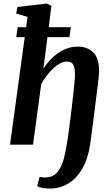

<svg xmlns="http://www.w3.org/2000/svg" viewBox="-20 -838 647 1112"><path d="M231.4 -440.4Q249 -467.7 270.7 -491Q292.4 -514.2 317.6 -531.5Q342.8 -548.8 371.1 -558.4Q399.4 -568 429.8 -568Q484.8 -568 519.4 -535.6Q554.1 -503.3 554.1 -421.6Q554.1 -415.2 550.8 -385Q547.4 -354.8 542 -310.6Q536.6 -266.5 530.3 -217.3Q524.1 -168.2 518.2 -123Q512.4 -77.8 508 -45.4Q503.7 -12.9 502.3 -2.9Q490 81.4 456.8 138.6Q423.7 195.8 375.4 224.9Q327.2 254 269.4 254Q244.5 254 224.4 250.3Q204.2 246.5 195.7 239.4L209.5 186.5Q218 188.5 229.4 189.5Q240.8 190.4 251.6 189Q283.8 187.3 304.3 167.6Q324.8 147.9 337.6 116.3Q350.3 84.7 357.8 46.9Q365.3 9.1 371 -28.5Q372.9 -37.8 376.7 -66Q380.6 -94.3 385.5 -133.5Q390.3 -172.7 395.6 -215.8Q400.8 -258.9 405.1 -298.7Q409.5 -338.5 412 -367.7Q414.6 -397 414.3 -407.9Q413.8 -437.2 408.5 -453.1Q403.2 -469 392.8 -475.4Q382.4 -481.7 366.5 -481.7Q349 -481.7 329 -471.2Q309 -460.6 289 -442.4Q268.9 -424.1 250.8 -400.4Q232.7 -376.8 218.6 -350.2L171.2 0H38L123.2 -623.1H73.9L82.5 -680.5H131.4L139.6 -740.3L73.7 -759.5L81.1 -797.6L250.5 -817.5L277.8 -804.1L262.2 -680.5H390.2L382.3 -623.1H254.8Z"/></svg>

Font: Merriweather 7pt Light
Style: Italic
Weight: 300
Italic angle: -7.8°
Designer: Eben Sorkin
Foundry: Eben Sorkin
Version: Version 2.200;gftools[0.9.31]